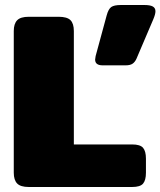

<svg xmlns="http://www.w3.org/2000/svg" viewBox="-20 -747 641 767"><path d="M360 -509Q360 -513 362 -523L406 -685Q413 -711 424.5 -719Q436 -727 463 -727H557Q580 -727 590.5 -721Q601 -715 601 -702Q601 -690 592 -669L525 -512Q519 -499 509.5 -492.5Q500 -486 482 -486H390Q360 -486 360 -509ZM35 -57V-623Q35 -652 48.5 -666Q62 -680 95 -680H214Q248 -680 261.5 -666.5Q275 -653 275 -623V-170H508Q540 -170 551.5 -156.5Q563 -143 563 -113V-57Q563 -27 551.5 -13.5Q540 0 508 0H95Q62 0 48.5 -14Q35 -28 35 -57Z"/></svg>

Font: Mitr
Style: Bold
Weight: 700
Designer: Thanarat Vachiruckul
Foundry: Cadson Demak
Version: Version 1.002